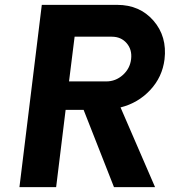

<svg xmlns="http://www.w3.org/2000/svg" viewBox="-20 -770 699 790"><path d="M476 -328 618 0H449L324 -318H250L211 0H60L152 -750H462Q555 -750 611.5 -685Q668 -620 657 -526Q648 -453 598 -399.5Q548 -346 476 -328ZM417 -435Q456 -435 485.5 -461.5Q515 -488 519.5 -527Q524 -566 501 -592.5Q478 -619 440 -619H287L264 -435Z"/></svg>

Font: Orkney
Style: BoldItalic
Weight: 700
Designer: Samuel Oakes and Alfredo Marco Pradil
Foundry: Alfredo Marco Pradil
Version: 1.0; ttfautohint (v1.5)